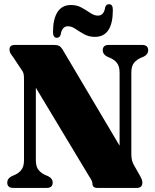

<svg xmlns="http://www.w3.org/2000/svg" viewBox="-20 -920 758 940"><path d="M238 -26.5Q238 0 208.5 0H44.5Q15.5 0 15.5 -26.5Q15.5 -45.5 36 -56.5L46 -61Q68.5 -69.5 83 -86.2Q97.5 -103 97.5 -135V-532.5Q97.5 -550.5 95.2 -559.8Q93 -569 85 -579L44 -641Q36 -651 31.2 -659.2Q26.5 -667.5 26.5 -677.5Q26.5 -700 52.5 -700H245Q260 -700 268.8 -695.8Q277.5 -691.5 285.5 -679L565.5 -206.5V-565Q565.5 -596.5 551.5 -613.2Q537.5 -630 513.5 -639L503.5 -643.5Q483 -655 483 -673.5Q483 -700 512 -700H676Q705.5 -700 705.5 -673.5Q705.5 -654.5 685 -643.5L674.5 -639Q651 -630 637 -613.5Q623 -597 623 -565V-165.5Q623 -133.5 635 -113L662 -65.5Q672 -48 674.5 -40.5Q677 -33 677 -26.5Q677 0 650 0H456.5Q432.5 0 432.5 -21.5Q432.5 -27 429.2 -34.8Q426 -42.5 413.5 -61.5L155.5 -490.5V-135Q155.5 -103 169.8 -86.5Q184 -70 207 -61L217 -56.5Q238 -45.5 238 -26.5ZM444.5 -739.5Q415 -739.5 391.8 -752.5Q368.5 -765.5 349.5 -778.5Q330.5 -791.5 313 -791.5Q283.5 -791.5 277 -750.5Q272.5 -735 258.5 -735Q239.5 -735 239.5 -763Q239.5 -827.5 261.8 -861.5Q284 -895.5 327.5 -895.5Q357 -895.5 380 -882.5Q403 -869.5 422.2 -856.5Q441.5 -843.5 459 -843.5Q489 -843.5 495 -884.5Q499.5 -899.5 514 -899.5Q532.5 -899.5 532.5 -871.5Q532.5 -739.5 444.5 -739.5Z"/></svg>

Font: Fraunces 144pt Soft Black
Style: Regular
Weight: 900
Version: Version 1.000;[b76b70a41]